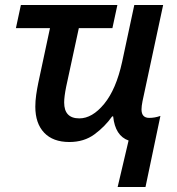

<svg xmlns="http://www.w3.org/2000/svg" viewBox="-20 -561 710 772"><path d="M453 191H565L625 -95Q603 -87 580 -87Q549 -87 549 -121Q549 -134 553 -154L636 -541H520L471 -312Q447 -202 399 -143.5Q351 -85 299 -85Q238 -85 238 -149Q238 -172 246 -212L297 -448H432L452 -541H64L44 -448H181L134 -228Q129 -204 125.5 -179.5Q122 -155 122 -132Q122 -65 157.5 -27.5Q193 10 259 10Q318 10 360 -21Q402 -52 431 -93H435Q443 -15 497 4Z"/></svg>

Font: Noto Sans UI Medium
Style: Italic
Weight: 500
Italic angle: -12°
Designer: Monotype Design Team
Foundry: Monotype Imaging Inc.
Version: Version 1.901